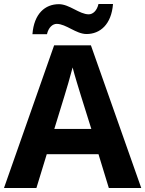

<svg xmlns="http://www.w3.org/2000/svg" viewBox="-20 -996 730 965"><path d="M143 -824H216C224 -859 245 -876 265 -876C312 -876 362 -825 415 -825C483 -825 540 -873 548 -976H475C467 -941 446 -924 426 -924C379 -924 329 -975 276 -975C207 -975 151 -928 143 -824ZM527 -51H690L437 -768H252L0 -51H163L215 -221H475ZM387 -514 439 -348H253L304 -514C311 -536 335 -617 345 -657C355 -617 377 -547 387 -514Z"/></svg>

Font: Noto Sans Tamil UI
Style: Bold
Weight: 700
Designer: Jelle Bosma - Monotype Design Team
Foundry: Monotype Imaging Inc.
Version: Version 2.004